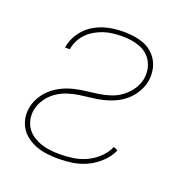

<svg xmlns="http://www.w3.org/2000/svg" viewBox="-102 -623 704 726"><g transform="rotate(20 250.0 -260.0)"><path d="M208 8Q185 8 163 5.5Q141 3 121 -4Q101 -11 83.5 -23Q66 -35 54.5 -52Q43 -69 38.5 -90.5Q34 -112 38 -135Q42 -158 54.5 -179.5Q67 -201 86 -217.5Q105 -234 127.5 -244.5Q150 -255 173.5 -260.5Q197 -266 220 -268.5Q243 -271 266.5 -274.5Q290 -278 313.5 -285.5Q337 -293 357 -308Q377 -323 391 -344Q405 -365 409 -388Q412 -407 409 -424.5Q406 -442 397.5 -457Q389 -472 376 -482.5Q363 -493 346.5 -499Q330 -505 312.5 -507.5Q295 -510 276 -510Q259 -510 241 -508Q223 -506 205.5 -500.5Q188 -495 171 -485.5Q154 -476 140.5 -462.5Q127 -449 118.5 -432Q110 -415 107 -398Q107 -397 107 -396.5Q107 -396 107 -396H87Q87 -397 87 -397Q87 -397 88 -398Q91 -418 100.5 -437Q110 -456 124.5 -472Q139 -488 157.5 -499Q176 -510 196 -516.5Q216 -523 236.5 -525.5Q257 -528 276 -528Q298 -528 318.5 -525Q339 -522 357.5 -515Q376 -508 391 -495Q406 -482 415.5 -465Q425 -448 428 -427.5Q431 -407 428 -386Q424 -363 411.5 -341Q399 -319 380.5 -302.5Q362 -286 339 -275.5Q316 -265 293 -259.5Q270 -254 246.5 -251.5Q223 -249 199.5 -245.5Q176 -242 153 -234.5Q130 -227 109.5 -212.5Q89 -198 75 -176.5Q61 -155 57 -132Q54 -113 58 -94Q62 -75 72.5 -60.5Q83 -46 98.5 -36Q114 -26 132 -20Q150 -14 169 -12Q188 -10 208 -10Q234 -10 260.5 -14Q287 -18 312 -29.5Q337 -41 358 -61Q379 -81 390 -106L407 -98Q395 -71 372 -49Q349 -27 321.5 -14Q294 -1 265 3.5Q236 8 208 8Z"/></g></svg>

Font: Iosevka SS04 Thin
Style: Italic
Weight: 100
Italic angle: -9°
Monospace: yes
Designer: Belleve Invis
Foundry: Belleve Invis
Version: Version 19.0.0; ttfautohint (v1.8.4)